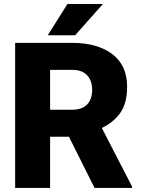

<svg xmlns="http://www.w3.org/2000/svg" viewBox="-20 -921 692 941"><path d="M443.4 0 317.9 -251H225.6V0H54.2V-710.9H334Q457 -710.9 530 -656Q603 -601.1 603 -496.1Q603 -414.1 569.1 -367.2Q535.2 -320.3 479 -293.9L627 -7.3V0ZM334 -578.6H225.6V-383.3H334Q382.8 -383.3 407.2 -409.2Q431.6 -435.1 431.6 -480.5Q431.6 -526.4 406.7 -552.5Q381.8 -578.6 334 -578.6ZM213.9 -748 310.5 -901.4H484.4L348.1 -748Z"/></svg>

Font: Vazirmatn UI FD Black
Style: Regular
Weight: 900
Designer: Saber Rastikerdar
Foundry: Saber Rastikerdar
Version: Version 33.003